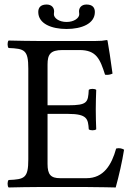

<svg xmlns="http://www.w3.org/2000/svg" viewBox="-20 -826 597 848"><path d="M274 -729C241 -729 218 -746 218 -763C218 -768 219 -774 219 -776C219 -791 209 -806 186 -806C159 -806 149 -792 149 -773C149 -721 208 -698 274 -698C340 -698 399 -721 399 -773C399 -792 389 -806 362 -806C339 -806 329 -791 329 -776C329 -774 330 -768 330 -763C330 -746 307 -729 274 -729ZM281 -361H190V-541C190 -585 202 -605 256 -605H331C406 -605 422 -565 444 -496C456.4 -494.2 467.2 -496.3 477 -501C472 -542 457 -638 455 -646C455 -648 454 -649 451 -649C434 -646 426 -645 402 -645H147C116.5 -645 58 -646 18 -647C12 -641 12 -620 18 -614C88 -611 105 -606 105 -523V-122C105 -39 88 -34 18 -31C12 -25 12 -4 18 2C55 1 115 0 148 0H363C411 0 491 2 491 2C505 -48 520 -114 528 -165C517.6 -171 506.1 -173.2 493 -170C473 -98 438 -39 362 -39H246C204 -39 190 -55 190 -102V-323H281C366 -323 369 -300 372 -255C378 -249 399 -249 405 -255C404 -281 403 -308.7 403 -343C403 -371 404 -405 405 -429C399 -435 378 -435 372 -429C369 -374 366 -361 281 -361Z"/></svg>

Font: Libertinus Math
Style: Regular
Weight: 400
Designer: Philipp H. Poll
Foundry: Khaled Hosny
Version: Version 6.2